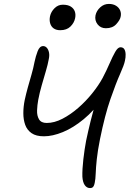

<svg xmlns="http://www.w3.org/2000/svg" viewBox="-20 -947 661 979"><path d="M439 12Q423 12 412.5 -2.5Q402 -17 400 -46Q399 -83 405 -135Q411 -187 419 -229Q429 -277 442.5 -331.5Q456 -386 472 -436.5Q488 -487 503 -522L507 -449Q460 -383 406.5 -339Q353 -295 300.5 -273.5Q248 -252 204 -252Q164 -252 141 -268Q118 -284 108.5 -310.5Q99 -337 99 -370Q99 -403 106 -437Q113 -469 122 -501.5Q131 -534 140.5 -566.5Q150 -599 156 -631Q162 -660 172 -686Q182 -712 200 -712Q211 -712 219 -703Q227 -694 230 -678.5Q233 -663 228 -642Q224 -619 214 -585Q204 -551 193 -513Q182 -475 175 -438Q170 -411 169 -384Q168 -357 179 -338.5Q190 -320 218 -320Q257 -320 298.5 -341.5Q340 -363 379 -397Q418 -431 450.5 -471.5Q483 -512 503 -549Q523 -587 538.5 -623Q554 -659 567.5 -682.5Q581 -706 594 -706Q608 -706 614 -696Q620 -686 620.5 -670Q621 -654 617 -637Q613 -616 592 -569Q571 -522 543 -441.5Q515 -361 490 -238Q478 -178 473.5 -135Q469 -92 468 -62.5Q467 -33 463 -15Q461 -5 458 1Q455 7 450.5 9.5Q446 12 439 12ZM520 -803Q493 -803 477.5 -823Q462 -843 467 -869Q472 -892 491 -909.5Q510 -927 535 -927Q557 -927 572 -917.5Q587 -908 593 -893Q599 -878 595 -861Q592 -845 573 -824Q554 -803 520 -803ZM287 -793Q267 -793 254 -802Q241 -811 236 -827.5Q231 -844 235 -864Q240 -887 258 -905Q276 -923 300 -923Q326 -923 341 -913.5Q356 -904 361.5 -888.5Q367 -873 363 -854Q358 -830 339 -811.5Q320 -793 287 -793Z"/></svg>

Font: Shantell Sans Light
Style: Italic
Weight: 300
Italic angle: -11°
Designer: Stephen Nixon, Anya Danilova, Shantell Martin
Foundry: Arrow Type
Version: Version 1.008;[ac192a2d6]